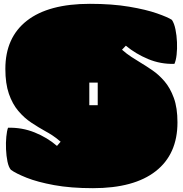

<svg xmlns="http://www.w3.org/2000/svg" viewBox="-20 -814 956 1004"><path d="M466 170Q350 170 263 154Q176 138 119.5 115.5Q63 93 37 74Q25 60 19 30.5Q13 1 11.5 -33.5Q10 -68 13 -99Q16 -130 22 -146Q95 -148 161 -121.5Q227 -95 278 -51L297 -73Q274 -93 254 -106Q234 -119 217 -128Q181 -148 144 -172.5Q107 -197 76 -233.5Q45 -270 26.5 -323.5Q8 -377 8 -454Q8 -618 121 -706Q234 -794 450 -794Q566 -794 655 -779Q744 -764 801 -744Q858 -724 879 -710Q891 -692 897.5 -660.5Q904 -629 905.5 -593.5Q907 -558 903.5 -527.5Q900 -497 892 -480Q820 -478 755 -505Q690 -532 638 -575L618 -554Q643 -532 667 -516.5Q691 -501 714 -487Q744 -469 777.5 -446Q811 -423 840.5 -388.5Q870 -354 889 -302Q908 -250 908 -174Q908 -8 794.5 81Q681 170 466 170ZM447 -264H491V-382H447Z"/></svg>

Font: Oi
Style: Regular
Weight: 400
Designer: Kostas Bartsokas, Mohamad Dakak
Foundry: Foundry5
Version: Version 4.000